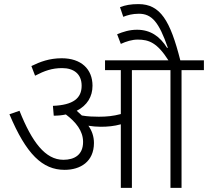

<svg xmlns="http://www.w3.org/2000/svg" viewBox="-20 -916 1014 936"><path d="M438 -219C438 -251 428 -279 411 -303C430 -300 452 -298 471 -298C505 -298 536 -301 569 -310V0H623V-574H811V0H865V-574H974V-622H859C810 -815 762 -896 655 -896C617 -896 591 -891 565 -881L581 -834C601 -842 625 -849 657 -849C721 -849 755 -807 798 -684L795 -682C759 -740 712 -771 648 -771C611 -771 580 -761 551 -749L569 -702C595 -714 624 -723 651 -723C706 -723 746 -708 801 -622H492V-574H569V-360C532 -350 499 -347 462 -347C436 -347 407 -348 379 -353C371 -361 362 -369 354 -376C405 -402 431 -445 431 -498C431 -579 376 -632 281 -632C221 -632 176 -615 133 -594L151 -547C197 -571 234 -584 283 -584C339 -584 378 -556 378 -498C378 -437 337 -404 238 -400L242 -352C263 -352 283 -354 301 -358C350 -321 385 -278 385 -224C385 -162 344 -137 289 -137C201 -137 136 -223 75 -376L26 -359C108 -164 187 -88 295 -88C372 -88 438 -128 438 -219Z"/></svg>

Font: Noto Sans Devanagari UI Light
Style: Regular
Weight: 300
Designer: Jelle Bosma - Monotype Design Team
Foundry: Monotype Imaging Inc.
Version: Version 2.004